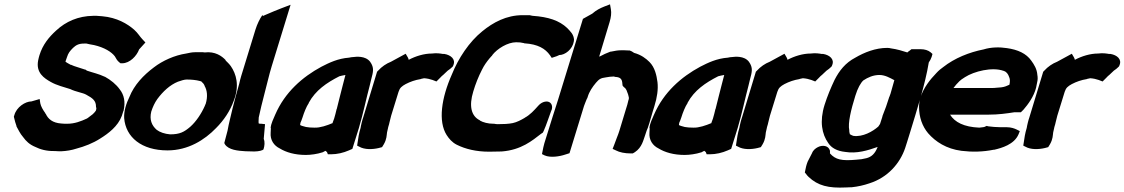

<svg xmlns="http://www.w3.org/2000/svg" viewBox="-20 -701 5189 886"><path d="M44 -163 45 -158C48 -144 52 -131 56 -120V-118L57 -116C64 -104 72 -85 87 -68C100 -50 116 -34 143 -23C165 -12 194 -3 233 -4C242 -3 254 -3 263 -3H264C286 -4 311 -8 332 -15C370 -25 409 -40 443 -62C480 -85 524 -118 542 -166C545 -174 547 -181 549 -188L550 -189C560 -231 552 -264 533 -288C516 -312 491 -332 464 -347H463C436 -360 407 -366 381 -375L374 -380H372C347 -389 324 -394 308 -402H307H306C294 -408 283 -415 282 -417L289 -437C295 -456 302 -465 317 -480C330 -492 342 -500 368 -500H379C388 -498 400 -495 414 -493C462 -482 495 -461 510 -441C515 -433 520 -421 531 -413L536 -409H544C579 -409 611 -443 622 -473L651 -505L637 -520C626 -531 617 -548 599 -564C568 -591 520 -620 452 -626C442 -627 433 -627 426 -628H424H423H410C341 -627 284 -602 239 -560C206 -530 177 -495 162 -446C160 -439 158 -432 156 -422C145 -365 184 -340 214 -323C242 -307 276 -299 304 -290C330 -277 363 -273 378 -264C408 -248 423 -236 423 -209V-207L424 -205C425 -202 425 -198 423 -192L422 -190C420 -187 415 -180 408 -174C395 -165 387 -157 381 -154C353 -141 324 -130 291 -130C281 -130 272 -130 263 -131C222 -134 202 -152 191 -176L189 -177V-179C178 -194 169 -210 166 -224L163 -244L139 -237C135 -236 132 -235 125 -233C97 -233 56 -207 46 -169Z M553 -156C560 -68 633 -7 753 -7C848 -7 924 -55 977 -110C1013 -146 1042 -189 1059 -237C1086 -306 1070 -360 1045 -396C1037 -407 1028 -415 1021 -422V-423V-424C1004 -442 973 -465 924 -459C924 -459 920 -460 916 -460H880C866 -460 853 -457 839 -454C786 -446 730 -421 690 -390C642 -354 599 -309 577 -253C563 -225 551 -188 553 -156ZM678 -186C685 -208 694 -227 706 -244C732 -279 764 -309 801 -324C815 -329 831 -334 841 -334C863 -334 885 -332 903 -327L906 -326H908C917 -318 921 -313 924 -306V-304L925 -303C935 -285 940 -257 929 -221C929 -221 927 -219 925 -212C909 -176 885 -140 858 -116C830 -92 810 -81 765 -81C740 -83 717 -91 703 -102C680 -122 669 -149 678 -186Z M1015 -41 1018 -35C1035 -9 1078 -5 1113 -3H1114L1153 -2C1174 -2 1193 -7 1196 -12C1201 -28 1203 -46 1197 -60L1203 -128L1186 -130C1182 -130 1178 -130 1174 -131C1172 -138 1174 -148 1174 -159C1181 -193 1190 -228 1200 -267C1212 -311 1221 -354 1234 -396L1321 -679L1279 -663C1259 -655 1233 -645 1204 -632L1193 -627L1191 -632C1178 -613 1167 -590 1159 -565L1093 -350C1089 -338 1087 -327 1084 -315C1073 -277 1063 -239 1053 -200C1046 -168 1036 -133 1030 -98Z M1229 -89C1226 -55 1244 -29 1271 -16C1300 2 1341 14 1391 14C1414 14 1443 10 1468 2L1471 1L1474 -1L1482 -5L1488 0C1489 0 1488 0 1489 1L1493 11H1507C1536 11 1565 4 1590 -7L1606 -14L1636 -110C1656 -177 1669 -242 1686 -306L1693 -335C1702 -369 1708 -388 1688 -416C1666 -445 1621 -439 1613 -438C1605 -438 1595 -436 1591 -435C1539 -431 1500 -412 1463 -393C1376 -346 1295 -276 1250 -172C1242 -153 1231 -132 1229 -111V-110H1230C1230 -102 1229 -95 1229 -89ZM1365 -124C1365 -128 1366 -131 1367 -136C1368 -138 1372 -146 1376 -159C1383 -182 1394 -209 1404 -224L1405 -225V-227C1436 -284 1487 -319 1546 -349C1553 -351 1562 -353 1574 -355C1566 -322 1557 -292 1549 -258C1544 -241 1538 -211 1534 -198L1533 -197V-196C1529 -181 1527 -169 1522 -154L1515 -135V-133C1489 -122 1457 -111 1432 -112H1431C1416 -112 1403 -113 1392 -115C1381 -118 1369 -121 1365 -124Z M1628 -29 1638 -24C1662 -10 1699 -11 1728 -18L1743 -22L1751 -35C1765 -59 1764 -77 1766 -90L1771 -112V-113L1776 -130V-131C1779 -143 1782 -156 1785 -167L1819 -277C1825 -296 1834 -303 1852 -313C1873 -324 1896 -332 1921 -336L1923 -337L1937 -340C1951 -339 1965 -336 1976 -332L1994 -325L2011 -342C2016 -347 2020 -352 2027 -357L2029 -359L2046 -375C2054 -380 2061 -386 2066 -391L2070 -395L2072 -400C2084 -428 2060 -447 2031 -452H2029H2024C2013 -454 1995 -457 1973 -454C1937 -454 1898 -442 1866 -425C1866 -427 1864 -432 1862 -436L1852 -453L1784 -416C1763 -408 1741 -393 1725 -375L1720 -370L1656 -159C1654 -151 1651 -146 1649 -135C1646 -125 1645 -115 1644 -111C1636 -85 1633 -63 1630 -42Z M2041 -78C2052 -61 2066 -44 2088 -33C2128 -13 2178 -1 2237 -1C2257 -1 2276 -2 2293 -2H2294H2295C2386 -9 2437 -53 2476 -83L2485 -89L2489 -97C2502 -126 2512 -159 2523 -188C2534 -209 2525 -229 2508 -232C2496 -234 2478 -230 2462 -211C2445 -192 2426 -171 2402 -158L2401 -157C2384 -147 2365 -137 2346 -133C2327 -129 2302 -128 2276 -128C2271 -128 2265 -129 2260 -130H2258H2256C2233 -130 2209 -136 2194 -145L2195 -146H2194C2155 -165 2143 -211 2164 -279C2174 -313 2188 -348 2204 -379L2212 -394C2222 -411 2236 -429 2249 -443L2251 -444V-446C2275 -477 2323 -506 2362 -506C2376 -506 2386 -505 2398 -502L2399 -501H2401C2462 -497 2496 -477 2518 -446L2526 -434L2544 -440C2552 -442 2555 -445 2561 -447C2587 -447 2622 -473 2628 -510V-513L2629 -516C2628 -543 2611 -557 2597 -572C2561 -606 2511 -623 2438 -628C2435 -629 2430 -629 2428 -630L2425 -631H2392C2316 -631 2255 -597 2206 -557C2145 -508 2095 -432 2065 -357C2017 -249 2001 -141 2041 -78Z M2481 10 2493 16C2520 28 2563 21 2589 12L2608 6L2675 -212C2678 -222 2683 -231 2688 -245L2690 -248L2692 -254C2699 -278 2714 -300 2730 -319C2744 -335 2751 -341 2776 -344C2789 -346 2799 -348 2813 -348L2816 -347L2819 -346H2822C2844 -344 2851 -335 2852 -314L2853 -306L2857 -301C2859 -298 2864 -296 2866 -293L2871 -285C2873 -281 2878 -265 2879 -264L2878 -263H2879C2882 -253 2883 -249 2881 -241L2880 -240V-239C2877 -225 2873 -211 2868 -196L2838 -97C2832 -77 2822 -56 2814 -32L2807 -14L2822 -7C2839 2 2863 7 2891 7H2900L2910 1C2943 -21 2949 -56 2956 -74L2964 -98C2965 -100 2968 -108 2969 -110C2974 -124 2979 -141 2983 -155C2989 -175 2994 -194 3000 -212C3012 -250 3018 -289 3014 -322C3010 -353 3002 -390 2977 -415C2961 -431 2939 -448 2906 -457C2901 -460 2895 -465 2888 -467L2886 -468H2883C2869 -469 2857 -469 2846 -469C2829 -469 2817 -466 2801 -463H2799L2795 -462C2778 -456 2764 -449 2749 -441C2749 -441 2748 -441 2745 -440L2793 -599C2800 -622 2802 -642 2799 -658L2795 -681L2769 -671C2749 -663 2731 -654 2713 -638L2670 -614L2555 -240C2548 -216 2537 -186 2530 -162L2492 -40C2488 -27 2486 -14 2484 -5Z M2977 -89C2974 -55 2992 -29 3019 -16C3048 2 3089 14 3139 14C3162 14 3191 10 3216 2L3219 1L3222 -1L3230 -5L3236 0C3237 0 3236 0 3237 1L3241 11H3255C3284 11 3313 4 3338 -7L3354 -14L3384 -110C3404 -177 3417 -242 3434 -306L3441 -335C3450 -369 3456 -388 3436 -416C3414 -445 3369 -439 3361 -438C3353 -438 3343 -436 3339 -435C3287 -431 3248 -412 3211 -393C3124 -346 3043 -276 2998 -172C2990 -153 2979 -132 2977 -111V-110H2978C2978 -102 2977 -95 2977 -89ZM3113 -124C3113 -128 3114 -131 3115 -136C3116 -138 3120 -146 3124 -159C3131 -182 3142 -209 3152 -224L3153 -225V-227C3184 -284 3235 -319 3294 -349C3301 -351 3310 -353 3322 -355C3314 -322 3305 -292 3297 -258C3292 -241 3286 -211 3282 -198L3281 -197V-196C3277 -181 3275 -169 3270 -154L3263 -135V-133C3237 -122 3205 -111 3180 -112H3179C3164 -112 3151 -113 3140 -115C3129 -118 3117 -121 3113 -124Z M3376 -29 3386 -24C3410 -10 3447 -11 3476 -18L3491 -22L3499 -35C3513 -59 3512 -77 3514 -90L3519 -112V-113L3524 -130V-131C3527 -143 3530 -156 3533 -167L3567 -277C3573 -296 3582 -303 3600 -313C3621 -324 3644 -332 3669 -336L3671 -337L3685 -340C3699 -339 3713 -336 3724 -332L3742 -325L3759 -342C3764 -347 3768 -352 3775 -357L3777 -359L3794 -375C3802 -380 3809 -386 3814 -391L3818 -395L3820 -400C3832 -428 3808 -447 3779 -452H3777H3772C3761 -454 3743 -457 3721 -454C3685 -454 3646 -442 3614 -425C3614 -427 3612 -432 3610 -436L3600 -453L3532 -416C3511 -408 3489 -393 3473 -375L3468 -370L3404 -159C3402 -151 3399 -146 3397 -135C3394 -125 3393 -115 3392 -111C3384 -85 3381 -63 3378 -42Z M3694 95 3699 101C3703 107 3707 111 3711 115C3754 156 3803 168 3884 164C3893 164 3903 163 3908 163H3909H3911C3939 160 3966 154 3992 145C4077 118 4133 53 4157 -18C4159 -25 4162 -33 4165 -43L4179 -88C4212 -197 4249 -310 4266 -413C4271 -420 4276 -429 4279 -438L4283 -452L4274 -460C4263 -469 4247 -474 4228 -474H4186L4176 -466C4175 -465 4174 -466 4167 -459C4145 -466 4120 -474 4090 -478C4087 -479 4081 -480 4074 -480C4020 -480 3968 -459 3927 -435C3881 -411 3853 -375 3831 -332C3814 -296 3798 -258 3785 -217C3761 -140 3773 -82 3802 -41C3817 -18 3843 -4 3880 0C3934 9 3985 -7 4030 -23C4018 8 4002 23 3978 29C3963 33 3949 35 3931 36C3864 42 3836 36 3810 7V1V-2V-5C3804 -30 3775 -33 3754 -22C3744 -17 3732 -8 3727 6L3708 43L3707 45C3701 60 3698 74 3696 85ZM3899 -97V-99V-100C3892 -133 3907 -195 3927 -259C3938 -295 3952 -319 3964 -330C3985 -344 4010 -355 4038 -355C4064 -355 4086 -342 4107 -331L4094 -285C4091 -274 4088 -263 4084 -254L4083 -253V-252C4074 -222 4064 -195 4052 -165V-163L4041 -129L4033 -117C4007 -94 3961 -68 3918 -74C3914 -75 3908 -78 3903 -81H3902C3902 -83 3899 -90 3899 -97Z M4221 -208C4221 -160 4236 -118 4263 -86C4297 -47 4347 -14 4417 -5C4466 1 4516 0 4565 -10H4567H4568C4602 -18 4660 -34 4680 -81L4686 -96L4672 -103C4662 -108 4646 -114 4625 -114H4596C4577 -114 4557 -116 4541 -118L4533 -120L4522 -115C4521 -115 4512 -113 4499 -112C4428 -115 4386 -137 4364 -172H4543C4586 -172 4623 -177 4661 -183H4691L4703 -195C4724 -219 4751 -256 4761 -296L4766 -321C4769 -333 4769 -344 4767 -355C4765 -383 4752 -403 4739 -421C4716 -454 4677 -472 4626 -479C4594 -484 4554 -484 4519 -473C4453 -460 4385 -433 4332 -391C4323 -385 4311 -375 4301 -364C4271 -333 4243 -297 4228 -253V-252C4223 -236 4221 -222 4221 -208ZM4380 -295C4387 -305 4396 -315 4407 -326C4413 -332 4419 -336 4433 -345C4475 -372 4559 -393 4611 -374H4612C4624 -370 4632 -360 4637 -345C4641 -336 4641 -326 4639 -315C4639 -315 4639 -313 4638 -310C4627 -305 4617 -300 4601 -298L4577 -296H4576C4571 -295 4566 -295 4559 -295Z M4702 -29 4712 -24C4736 -10 4773 -11 4802 -18L4817 -22L4825 -35C4839 -59 4838 -77 4840 -90L4845 -112V-113L4850 -130V-131C4853 -143 4856 -156 4859 -167L4893 -277C4899 -296 4908 -303 4926 -313C4947 -324 4970 -332 4995 -336L4997 -337L5011 -340C5025 -339 5039 -336 5050 -332L5068 -325L5085 -342C5090 -347 5094 -352 5101 -357L5103 -359L5120 -375C5128 -380 5135 -386 5140 -391L5144 -395L5146 -400C5158 -428 5134 -447 5105 -452H5103H5098C5087 -454 5069 -457 5047 -454C5011 -454 4972 -442 4940 -425C4940 -427 4938 -432 4936 -436L4926 -453L4858 -416C4837 -408 4815 -393 4799 -375L4794 -370L4730 -159C4728 -151 4725 -146 4723 -135C4720 -125 4719 -115 4718 -111C4710 -85 4707 -63 4704 -42Z"/></svg>

Font: SolarCharger
Style: 1052
Weight: 1000
Designer: Mew Too
Foundry: Cannot Into Space Fonts/KineticPlasma Fonts
Version: Version 1.100